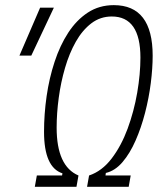

<svg xmlns="http://www.w3.org/2000/svg" viewBox="-20 -723 626 743"><path d="M114.7 0 122.6 -43.9H220.2L221.7 -52.2Q150.4 -75.2 150.4 -212.9Q150.4 -281.2 160.4 -350.8Q170.4 -420.4 191.2 -483.6Q211.9 -546.9 243.9 -596.2Q275.9 -645.5 319.8 -674.3Q363.8 -703.1 420.4 -703.1Q570.8 -703.1 570.8 -507.3Q570.8 -459 563.5 -401.4Q556.2 -343.8 541.3 -286.1Q526.4 -228.5 504.6 -179Q482.9 -129.4 454.1 -95.7Q425.3 -62 389.6 -53.7L388.2 -43.9H485.8L478 0H316.9L324.7 -43.9Q374.5 -60.5 411.9 -109.4Q449.2 -158.2 473.9 -225.1Q498.5 -292 511 -364.3Q523.4 -436.5 523.4 -500Q523.4 -659.2 412.6 -659.2Q368.2 -659.2 333.5 -632.8Q298.8 -606.4 273.4 -561.5Q248 -516.6 231.7 -460.4Q215.3 -404.3 207.3 -344.5Q199.2 -284.7 199.2 -229Q199.2 -79.6 283.7 -43.9L275.9 0ZM55.2 -507.8 135.3 -693.4H188.5L101.1 -507.8Z"/></svg>

Font: CaskaydiaCove NFP ExtraLight
Style: Italic
Weight: 200
Italic angle: -10°
Designer: Aaron Bell
Foundry: Saja Typeworks
Version: Version 2111.001; VTT 6.35;Nerd Fonts 3.1.1